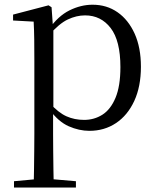

<svg xmlns="http://www.w3.org/2000/svg" viewBox="-20 -551 678 830"><path d="M40.5 259.8V232.4L151.7 222.2H189.5L308.2 232.4V259.8ZM125.5 259.8Q126.5 225.6 127 185.1Q127.5 144.5 128 103.1Q128.5 61.7 128.5 26.7V-286.8Q128.5 -338.2 128 -379.5Q127.5 -420.7 125.5 -457.5L36.5 -462.4V-487.9L189.9 -528L202.9 -519.6L208.9 -435.3L210.7 -430.1V-78.7L209.5 -68.7V26.5Q209.5 60.7 210 102.2Q210.5 143.7 211 184.7Q211.5 225.6 212.5 259.8ZM366.6 14.6Q322.1 14.6 277.2 -5.1Q232.3 -24.9 194.2 -77.1H181.4L195.3 -105.1Q232.5 -63.7 267.4 -48.2Q302.2 -32.7 343.5 -32.7Q387.2 -32.7 422.6 -55.1Q458.1 -77.6 479.3 -128.1Q500.5 -178.6 500.5 -260.8Q500.5 -374.9 458.5 -429.7Q416.4 -484.5 347.9 -484.5Q310.4 -484.5 273 -466.8Q235.5 -449.1 191.2 -398.2L180.6 -425H191.5Q230.9 -481.5 280.2 -506.1Q329.6 -530.6 380.3 -530.6Q441.5 -530.6 488.2 -498Q535 -465.4 562.1 -405.4Q589.2 -345.3 589.2 -262.6Q589.2 -177.1 560.5 -114.8Q531.7 -52.4 481.4 -18.9Q431.2 14.6 366.6 14.6Z"/></svg>

Font: Source Han Serif JP VF
Style: Regular
Weight: 250
Designer: Ryoko NISHIZUKA 西塚涼子 (kana & ideographs); Frank Grießhammer (Latin, Greek & Cyrillic); Wenlong ZHANG 张文龙 (bopomofo); San
Foundry: Adobe
Version: Version 2.001;hotconv 1.1.0;makeotfexe 2.6.0